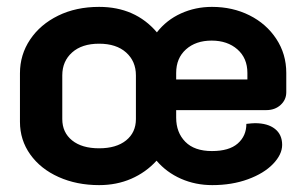

<svg xmlns="http://www.w3.org/2000/svg" viewBox="-20 -529 890 558"><path d="M38 -175V-316Q38 -370 67.5 -414Q97 -458 149 -483.5Q201 -509 268 -509Q373 -509 436 -435Q464 -471 506 -490Q548 -509 596 -509Q656 -509 705 -484.5Q754 -460 783 -416Q812 -372 812 -317V-261Q812 -239 795.5 -224Q779 -209 754 -209H492V-187Q492 -144 518.5 -117Q545 -90 596 -90Q646 -90 671 -112Q696 -134 696 -169Q714 -171 721 -171Q758 -171 779 -154.5Q800 -138 800 -108Q800 -80 773.5 -52.5Q747 -25 700.5 -8Q654 9 597 9Q548 9 506 -9.5Q464 -28 435 -62Q404 -28 361.5 -9.5Q319 9 268 9Q203 9 150.5 -14.5Q98 -38 68 -80Q38 -122 38 -175ZM699 -298V-317Q699 -360 670 -385.5Q641 -411 595 -411Q549 -411 520.5 -385.5Q492 -360 492 -317V-298ZM375 -183V-310Q375 -351 346.5 -376.5Q318 -402 268 -402Q218 -402 189.5 -376.5Q161 -351 161 -310V-183Q161 -144 189.5 -121Q218 -98 268 -98Q318 -98 346.5 -121Q375 -144 375 -183Z"/></svg>

Font: K2D
Style: Bold
Weight: 700
Designer: Katatrad Aksorn Co.,Ltd.
Foundry: Cadson Demak Co.,Ltd.
Version: Version 1.000; ttfautohint (v1.6)